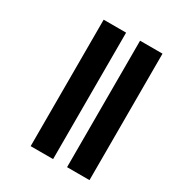

<svg xmlns="http://www.w3.org/2000/svg" viewBox="-196 -939 1047 1119"><g transform="rotate(30 327.5 -379.5)"><path d="M420 46V-805H571V46ZM175 46V-805H326V46Z"/></g></svg>

Font: Noto Sans Kannada UI ExtraBold
Style: Regular
Weight: 800
Designer: Jelle Bosma - Monotype Design Team
Foundry: Monotype Imaging Inc.
Version: Version 2.005; ttfautohint (v1.8.4.7-5d5b)